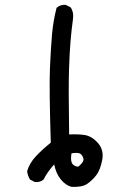

<svg xmlns="http://www.w3.org/2000/svg" viewBox="-20 -760 540 777"><path d="M269.5 -3.9Q246.1 -9.8 226.6 -33.2Q207 -56.6 199.2 -94.7Q171.9 -64.5 156.2 -33.2Q142.6 -21.5 121.1 -23.4L101.6 -33.2Q91.8 -48.8 89.8 -67.4Q99.6 -100.6 126 -128.4Q152.3 -156.2 185.5 -182.6Q178.7 -403.3 182.1 -483.4Q185.5 -563.5 190.4 -619.6Q195.3 -675.8 209 -728.5Q224.6 -742.2 246.1 -740.2L265.6 -730.5Q279.3 -710.9 275.4 -683.6Q269.5 -640.6 265.6 -595.2Q261.7 -549.8 259.3 -478.5Q256.8 -407.2 259.8 -215.8Q291 -217.8 320.8 -213.9Q350.6 -210 376 -181.6Q401.4 -153.3 393.6 -112.3Q385.7 -71.3 368.7 -49.8Q351.6 -28.3 331.5 -15.1Q311.5 -2 269.5 -3.9ZM300.8 -88.9Q321.3 -106.4 317.4 -119.1Q313.5 -131.8 305.2 -137.7Q296.9 -143.6 269.5 -139.6Q262.7 -101.6 278.8 -91.3Q294.9 -81.1 300.8 -88.9Z"/></svg>

Font: NaikaiFont
Style: Regular
Weight: 400
Version: Version 1.67